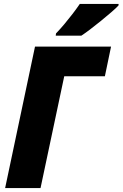

<svg xmlns="http://www.w3.org/2000/svg" viewBox="-20 -949 619 969"><path d="M5.9 0 156.7 -713.9H540.5L509.3 -564H304.2L184.6 0ZM261.2 -769 262.7 -780.3Q283.7 -802.2 304.7 -827.1Q325.7 -852.1 345.7 -878.2Q365.7 -904.3 382.8 -929.2H578.6L578.1 -921.4Q566.9 -909.2 542.7 -888.2Q518.6 -867.2 489.7 -843.8Q460.9 -820.3 434.1 -800Q407.2 -779.8 390.6 -769Z"/></svg>

Font: Open Sans SemiCondensed ExtraBold
Style: Italic
Weight: 800
Width: 4
Italic angle: -12°
Designer: Monotype Design Team
Foundry: Monotype Imaging Inc.
Version: Version 3.003